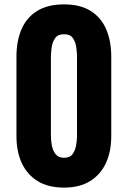

<svg xmlns="http://www.w3.org/2000/svg" viewBox="-20 -841 583 875"><path d="M272 14Q199 14 151 -16Q103 -46 79 -98.5Q55 -151 55 -220V-583Q55 -654 78 -707.5Q101 -761 149 -791Q197 -821 272 -821Q346 -821 393.5 -791Q441 -761 464 -707.5Q487 -654 487 -583V-220Q487 -151 463 -98.5Q439 -46 391 -16Q343 14 272 14ZM272 -122Q299 -122 311 -139Q323 -156 327 -179.5Q331 -203 331 -223V-580Q331 -602 327.5 -626Q324 -650 312 -667.5Q300 -685 272 -685Q244 -685 231.5 -667.5Q219 -650 215.5 -626Q212 -602 212 -580V-223Q212 -203 216 -179.5Q220 -156 233 -139Q246 -122 272 -122Z"/></svg>

Font: Oswald SemiBold
Style: Regular
Weight: 600
Designer: Vernon Adams
Foundry: Vernon Adams
Version: Version 4.100; ttfautohint (v1.8.1.43-b0c9)